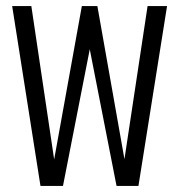

<svg xmlns="http://www.w3.org/2000/svg" viewBox="-20 -611 589 631"><path d="M113 0 20 -591H83L158 -87L249 -591H300L389 -88L465 -591H529L435 0H363L275 -449L187 0Z"/></svg>

Font: Alumni Sans Thin
Style: Regular
Weight: 400
Version: Version 1.018